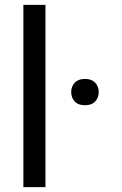

<svg xmlns="http://www.w3.org/2000/svg" viewBox="-20 -770 504 790"><path d="M76.2 0H167V-750H76.2ZM272.9 -391.1Q272.9 -368.2 287.6 -352.5Q302.2 -336.9 329.6 -336.9Q356.9 -336.9 371.6 -352.5Q386.2 -368.2 386.2 -391.1Q386.2 -414.1 371.6 -429.7Q356.9 -445.3 329.6 -445.3Q302.2 -445.3 287.6 -429.7Q272.9 -414.1 272.9 -391.1Z"/></svg>

Font: Roboto Flex
Style: Regular
Weight: 400
Designer: Berlow after Robertson
Foundry: Google
Version: Version 3.200;gftools[0.9.32]